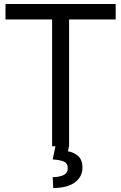

<svg xmlns="http://www.w3.org/2000/svg" viewBox="-20 -739 612 970"><path d="M7.8 -640.6V-718.8H564.5V-640.6H329.1V0H243.2V-640.6ZM260.7 -2.9H329.1L323.2 25.4Q350.6 29.3 373.5 48.1Q396.5 66.9 396.5 108.4Q396.5 153.3 359.1 181.9Q321.8 210.4 249 210.9L246.1 156.2Q279.3 155.8 300.8 145.5Q322.3 135.3 322.3 111.3Q322.3 86.9 304.4 78.1Q286.6 69.3 246.1 66.4Z"/></svg>

Font: Inter Display V
Style: Regular
Weight: 400
Designer: Rasmus Andersson
Foundry: rsms
Version: Version 3.015;git-src